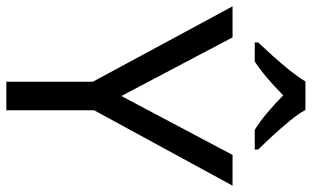

<svg xmlns="http://www.w3.org/2000/svg" viewBox="-209 -775 984 606"><g transform="rotate(90 283.0 -472.0)"><path d="M283 -363 469 -714H566L328 -277V0H238V-273L0 -714H98ZM327 -944Q339 -922 361.5 -894.5Q384 -867 408.5 -840.5Q433 -814 452 -795V-784H390Q364 -800 336 -823.5Q308 -847 281 -874Q254 -847 227 -824Q200 -801 174 -784H114V-795Q133 -815 156.5 -841Q180 -867 202 -894.5Q224 -922 237 -944Z"/></g></svg>

Font: Noto Sans Tai Viet
Style: Regular
Weight: 400
Designer: Monotype Design Team
Foundry: Monotype Imaging Inc.
Version: Version 2.003; ttfautohint (v1.8.4.7-5d5b)